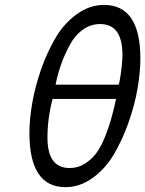

<svg xmlns="http://www.w3.org/2000/svg" viewBox="-20 -753 593 784"><path d="M100.1 -210Q100.1 -265.1 111.6 -332Q123 -398.9 147.9 -470Q172.9 -541 207.5 -599.6Q242.2 -658.2 294.2 -695.6Q346.2 -732.9 404.8 -732.9Q552.7 -732.9 553.2 -515.1Q553.2 -458 541.5 -390.6Q529.8 -323.2 504.4 -251.7Q479 -180.2 444.6 -122.1Q410.2 -64 358.2 -26.4Q306.2 11.2 247.1 11.2Q100.1 11.2 100.1 -210ZM173.8 -190.9Q173.8 -66.9 264.2 -66.9Q297.4 -66.9 324.7 -83.5Q352.1 -100.1 371.6 -125.5Q391.1 -150.9 407 -189.9Q422.9 -229 433.3 -265.4Q443.8 -301.8 454.1 -349.1H194.8Q173.8 -270 173.8 -190.9ZM207 -407.2H464.8Q465.8 -408.2 469.5 -428.2Q473.1 -448.2 476.6 -478.5Q480 -508.8 480 -528.8Q480 -654.8 389.2 -654.8Q350.1 -654.8 318.1 -631.8Q286.1 -608.9 265.1 -569.8Q244.1 -530.8 230 -491.5Q215.8 -452.1 207 -407.2Z"/></svg>

Font: CMU Sans Serif
Style: Oblique
Weight: 500
Italic angle: -12°
Version: Version 0.7.0